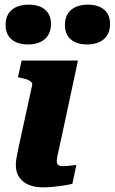

<svg xmlns="http://www.w3.org/2000/svg" viewBox="-20 -800 493 825"><path d="M100 -609Q146 -609 172.5 -632Q199 -655 199 -697Q199 -737 173.5 -758.5Q148 -780 104 -780Q57 -780 30.5 -757.5Q4 -735 4 -693Q4 -652 30 -630.5Q56 -609 100 -609ZM354 -609Q400 -609 426.5 -632Q453 -655 453 -697Q453 -737 427.5 -758.5Q402 -780 358 -780Q312 -780 285.5 -757.5Q259 -735 259 -693Q259 -652 284.5 -630.5Q310 -609 354 -609ZM164 5Q129 5 103 -6Q77 -17 62.5 -38.5Q48 -60 48 -91Q48 -105 51 -122Q54 -139 59.5 -165Q65 -191 74 -232L118 -433Q120 -442 114 -448Q108 -454 96 -458.5Q84 -463 67 -466L57 -468L73 -540H315L247 -222Q240 -188 234.5 -165.5Q229 -143 226.5 -129Q224 -115 224 -108Q224 -96 230.5 -91Q237 -86 251 -86Q262 -86 272 -87Q282 -88 291.5 -89.5Q301 -91 308 -91L291 -10Q274 -6 254 -3Q234 0 211 2.5Q188 5 164 5Z"/></svg>

Font: Roboto Serif
Style: Bold Italic
Weight: 700
Italic angle: -10°
Designer: Greg Gazdowicz
Foundry: Commercial Type
Version: Version 1.008